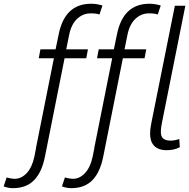

<svg xmlns="http://www.w3.org/2000/svg" viewBox="-120 -792 1011 1026"><path d="M350 -528.5 341 -480.5H225L120.5 43.5Q104 128 62.2 170.8Q20.5 213.5 -51 213.5Q-76 213.5 -100.5 204L-84.5 156Q-76 159 -63.2 161.2Q-50.5 163.5 -41.5 163.5Q-6 163.5 22.8 133Q51.5 102.5 64 43.5L72.5 0H72L168 -480.5H87L96 -528.5H177L193 -605.5Q209 -688.5 252.2 -730.2Q295.5 -772 367.5 -772Q396.5 -772 427.5 -762.5L411.5 -714.5Q394.5 -721 363.5 -720.5Q323.5 -720.5 292.2 -691.5Q261 -662.5 249.5 -605.5L234 -528.5ZM661.5 -528.5 652.5 -480.5H536.5L432 43.5Q415.5 128 373.8 170.8Q332 213.5 260.5 213.5Q235.5 213.5 211 204L227 156Q235.5 159 248.2 161.2Q261 163.5 270 163.5Q305.5 163.5 334.2 133Q363 102.5 375.5 43.5L384 0H383.5L479.5 -480.5H398.5L407.5 -528.5H488.5L504.5 -605.5Q520.5 -688.5 563.8 -730.2Q607 -772 679 -772Q708 -772 739 -762.5L723 -714.5Q706 -721 675 -720.5Q635 -720.5 603.8 -691.5Q572.5 -662.5 561 -605.5L545.5 -528.5ZM770 10.5Q717 10.5 695 -24Q682.5 -43.5 682 -78Q682 -103 689 -136L814.5 -761.5H870.5L745 -134Q739.5 -107 739.5 -89Q739.5 -69 746 -59Q758.5 -40.5 791 -40.5Q812 -40.5 838 -49L841 -5.5Q823.5 3.5 806.8 7Q790 10.5 770 10.5Z"/></svg>

Font: Roberto Sans Light
Style: Italic
Weight: 300
Italic angle: -11°
Designer: Google
Version: Version 1.00;June 11, 2020;FontCreator 12.0.0.2522 64-bit; t